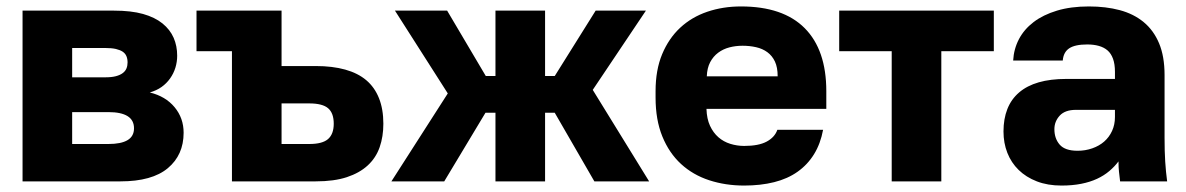

<svg xmlns="http://www.w3.org/2000/svg" viewBox="-20 -563 3680 596"><path d="M50 0V-530H334Q387 -530 423.9 -519.7Q460.8 -509.3 484.4 -490.2Q508 -471 519 -445.7Q530 -420.5 530 -390Q530 -371 524.5 -353Q519 -335 508 -319.5Q497 -304 481.5 -293Q466 -282 445 -276Q494 -264 522 -230.2Q550 -196.4 550 -151Q550 -82 501 -41Q452 0 354 0ZM204 -116H316.4Q356 -116 376 -128Q396 -140 396 -164.7Q396 -190 376 -202.5Q356 -215 316.4 -215H204ZM204 -323H307Q326.6 -323 339.8 -326.5Q353 -330 361.1 -336.2Q369.2 -342.3 372.6 -350.7Q376 -359 376 -369Q376 -380.1 372.5 -388.5Q369 -397 360.9 -402.5Q352.8 -407.9 339.7 -411Q326.5 -414 307 -414H204Z M700 0V-404H590V-530H854V-358H960Q1012 -358 1051.5 -347Q1091 -336 1117 -314Q1143 -292 1156.5 -258Q1170 -224 1170 -179Q1170 -139 1158.5 -106Q1147 -73 1121.5 -49.5Q1096 -26 1056.5 -13Q1017 0 960 0ZM854 -116H940Q981 -116 998.5 -131.5Q1016 -147 1016 -179Q1016 -212 998.5 -227Q981 -242 940 -242H854Z M1195 0 1370 -273 1206 -530H1368L1488 -327H1518V-530H1672V-327H1702L1829 -530H1985L1820 -284L1995 0H1825L1702 -213H1672V0H1518V-213H1487L1359 0Z M2290 13Q2232 13 2181.5 -3.5Q2131 -20 2094 -54Q2057 -88 2036 -139.5Q2015 -191 2015 -260V-280Q2015 -346 2035.5 -395Q2056 -444 2091.5 -477Q2127 -510 2175.5 -526.5Q2224 -543 2280 -543Q2411 -543 2478 -475.5Q2545 -408 2545 -280V-225H2173Q2174 -194 2184 -172.5Q2194 -151 2210 -137Q2226 -123 2247 -116.5Q2268 -110 2290 -110Q2335 -110 2360 -123.5Q2385 -137 2393 -160H2535Q2527 -117 2507 -84.5Q2487 -52 2456 -30Q2425 -8 2383 2.5Q2341 13 2290 13ZM2174 -326H2394Q2394 -354 2385.5 -372Q2377 -390 2362 -401Q2347 -412 2327 -416.5Q2307 -421 2285 -421Q2264 -421 2244.5 -416Q2225 -411 2209.5 -399.5Q2194 -388 2184.5 -370Q2175 -352 2174 -326Z M2748 0V-404H2585V-530H3065V-404H2902V0Z M3275 13Q3232 13 3198.5 0Q3165 -13 3142 -35.5Q3119 -58 3107 -88.5Q3095 -119 3095 -155Q3095 -194 3107 -224.5Q3119 -255 3143.5 -276Q3168 -297 3204.5 -307.5Q3241 -318 3290 -318H3441V-340Q3441 -364 3435 -380.5Q3429 -397 3418 -406.5Q3407 -416 3391 -420.5Q3375 -425 3355 -425Q3336 -425 3322 -422Q3308 -419 3299 -413Q3290 -407 3285 -397.5Q3280 -388 3279 -375H3125Q3127 -411 3143 -441.5Q3159 -472 3188.5 -494.5Q3218 -517 3261 -530Q3304 -543 3360 -543Q3413 -543 3456 -531.5Q3499 -520 3530 -494.5Q3561 -469 3578 -428.5Q3595 -388 3595 -330V-135Q3595 -93 3597 -61.5Q3599 -30 3603 0H3457Q3455 -17 3453.5 -30Q3452 -43 3452 -62Q3440 -46 3423.5 -32Q3407 -18 3385.5 -8Q3364 2 3336.5 7.5Q3309 13 3275 13ZM3325 -95Q3349 -95 3370.5 -102.5Q3392 -110 3407.5 -123.5Q3423 -137 3432 -156.5Q3441 -176 3441 -200V-222H3320Q3286 -222 3269.5 -204Q3253 -186 3253 -162Q3253 -133 3269.5 -114Q3286 -95 3325 -95Z"/></svg>

Font: Golos Text VF
Style: Regular
Weight: 400
Designer: A.Korolkova, Vitaly Kuzmin
Foundry: ParaType Ltd
Version: Version 2.003